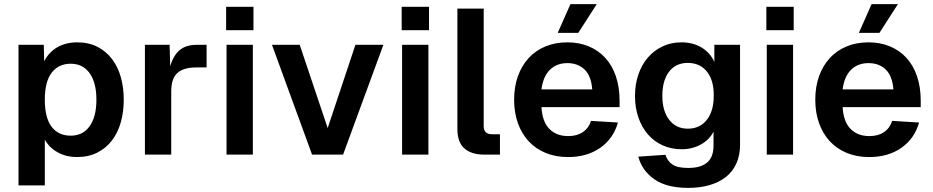

<svg xmlns="http://www.w3.org/2000/svg" viewBox="-20 -752 4540 934"><path d="M70 150V-534H193L195 -454Q218 -499 259.5 -522.5Q301 -546 355 -546Q412 -546 454.5 -524Q497 -502 525.5 -464Q554 -426 568 -375.5Q582 -325 582 -267Q582 -209 568 -158.5Q554 -108 525.5 -70Q497 -32 454 -10Q411 12 354 12Q303 12 261.5 -10.5Q220 -33 198 -73V150ZM324 -92Q383 -92 416 -138Q449 -184 449 -267Q449 -350 416 -396Q383 -442 324 -442Q265 -442 231.5 -398.5Q198 -355 198 -267Q198 -179 231 -135.5Q264 -92 324 -92Z M685 0V-534H805L808 -430Q824 -484 855 -509Q886 -534 936 -534H985V-424H935Q873 -424 843 -397Q813 -370 813 -308V0Z M1082 0V-534H1210V0ZM1080 -605V-719H1213V-605Z M1498 0 1303 -534H1438L1574 -129L1709 -534H1845L1649 0Z M1936 0V-534H2064V0ZM1934 -605V-719H2067V-605Z M2333 0Q2274 0 2239.5 -29.5Q2205 -59 2205 -126V-710H2333V-139Q2333 -99 2373 -99H2412V0Z M2743 12Q2683 12 2634.5 -8Q2586 -28 2552 -64.5Q2518 -101 2499.5 -152.5Q2481 -204 2481 -267Q2481 -330 2499.5 -381.5Q2518 -433 2551.5 -469.5Q2585 -506 2633 -526Q2681 -546 2740 -546Q2797 -546 2844 -526.5Q2891 -507 2924.5 -470.5Q2958 -434 2976 -381Q2994 -328 2994 -260V-231H2614Q2618 -160 2652.5 -125Q2687 -90 2744 -90Q2787 -90 2815.5 -109.5Q2844 -129 2855 -164L2986 -156Q2964 -78 2900 -33Q2836 12 2743 12ZM2861 -317Q2856 -383 2823.5 -414Q2791 -445 2740 -445Q2688 -445 2655 -412.5Q2622 -380 2614 -317ZM2693 -592 2755 -732H2883L2793 -592Z M3328 162Q3223 162 3163 120Q3103 78 3085 10L3217 1Q3227 32 3251.5 48.5Q3276 65 3328 65Q3388 65 3419.5 39Q3451 13 3451 -44V-112Q3432 -73 3390 -49.5Q3348 -26 3296 -26Q3246 -26 3204.5 -44.5Q3163 -63 3133 -97Q3103 -131 3086 -179Q3069 -227 3069 -285Q3069 -342 3085.5 -390Q3102 -438 3132 -472.5Q3162 -507 3203.5 -526.5Q3245 -546 3294 -546Q3352 -546 3393.5 -520.5Q3435 -495 3455 -451V-534H3580V-47Q3580 4 3562 43.5Q3544 83 3511 109Q3478 135 3431.5 148.5Q3385 162 3328 162ZM3326 -126Q3384 -126 3418 -168.5Q3452 -211 3452 -286Q3453 -361 3419 -403.5Q3385 -446 3326 -446Q3267 -446 3234.5 -403Q3202 -360 3202 -286Q3202 -212 3235.5 -169Q3269 -126 3326 -126Z M3710 0V-534H3838V0ZM3708 -605V-719H3841V-605Z M4208 12Q4148 12 4099.5 -8Q4051 -28 4017 -64.5Q3983 -101 3964.5 -152.5Q3946 -204 3946 -267Q3946 -330 3964.5 -381.5Q3983 -433 4016.5 -469.5Q4050 -506 4098 -526Q4146 -546 4205 -546Q4262 -546 4309 -526.5Q4356 -507 4389.5 -470.5Q4423 -434 4441 -381Q4459 -328 4459 -260V-231H4079Q4083 -160 4117.5 -125Q4152 -90 4209 -90Q4252 -90 4280.5 -109.5Q4309 -129 4320 -164L4451 -156Q4429 -78 4365 -33Q4301 12 4208 12ZM4326 -317Q4321 -383 4288.5 -414Q4256 -445 4205 -445Q4153 -445 4120 -412.5Q4087 -380 4079 -317ZM4158 -592 4220 -732H4348L4258 -592Z"/></svg>

Font: Geist SemBd
Style: Regular
Weight: 400
Designer: Basement.studio, Andrés Briganti, Mateo Zaragoza
Foundry: Basement.studio, Vercel, Andrés Briganti, Guido Ferreyra, Mateo Zaragoza
Version: Version 1.401